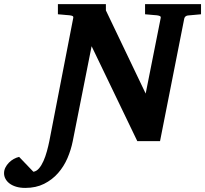

<svg xmlns="http://www.w3.org/2000/svg" viewBox="-179 -691 1004 940"><path d="M177.2 0Q168.9 42 151.4 83Q133.8 124 105.2 156.5Q76.7 189 36.9 209Q-2.9 229 -55.2 229Q-80.6 229 -99.9 223.1Q-119.1 217.3 -132.3 207.3Q-145.5 197.3 -152.3 184.3Q-159.2 171.4 -159.2 157.2Q-159.2 142.6 -152.6 129.4Q-146 116.2 -135.5 105.5Q-125 94.7 -111.8 87.4Q-98.6 80.1 -85.4 77.1L-15.6 149.9Q-0.5 147.9 12 133.3Q24.4 118.7 33.9 97.2Q43.5 75.7 50.5 50Q57.6 24.4 62.5 0L179.2 -601.1Q181.6 -609.9 176.3 -612.5Q170.9 -615.2 161.1 -616.2Q152.3 -616.7 143.1 -617.7Q134.8 -618.7 124.8 -619.4Q114.7 -620.1 104.5 -621.1V-670.9H339.4V-640.1L534.2 -232.9L607.4 -601.1Q609.9 -609.9 603.5 -612.5Q597.2 -615.2 588.4 -616.2Q579.1 -616.7 569.8 -617.7Q561.5 -618.7 551.3 -619.4Q541 -620.1 531.2 -621.1V-670.9H805.2V-621.1L740.2 -615.2Q726.1 -612.8 723.1 -600.1L604.5 0H493.2L269.5 -464.8Z"/></svg>

Font: Charis SIL Phon
Style: Bold Italic
Weight: 700
Italic angle: -11°
Foundry: SIL International
Version: Version 5.000